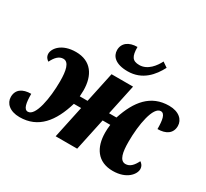

<svg xmlns="http://www.w3.org/2000/svg" viewBox="-172 -1015 1354 1260"><g transform="rotate(30 505.5 -384.5)"><path d="M562 -605C674 -605 736 -682 773 -753L735 -779C714 -737 671 -679 608 -679C556 -679 539 -704 539 -776C474 -776 433 -744 433 -692C433 -646 469 -605 562 -605ZM98 10C240 10 318 -90 364 -244H419L367 0H530L582 -244H640C637 -220 636 -202 636 -185C636 -71 689 10 804 10C910 10 956 -52 956 -90C956 -114 942 -129 930 -136C910 -95 886 -71 854 -71C810 -71 799 -130 799 -209C799 -338 826 -488 883 -488C914 -488 922 -443 922 -375C986 -375 1028 -403 1028 -459C1028 -506 988 -546 913 -546C775 -546 698 -451 651 -306H595L644 -536H481L432 -306H373C374 -323 375 -338 375 -351C375 -465 322 -546 207 -546C100 -546 54 -485 54 -446C54 -422 69 -407 81 -400C101 -441 125 -466 157 -466C200 -466 212 -406 212 -327C212 -198 185 -48 128 -48C97 -48 89 -93 89 -161C24 -161 -17 -133 -17 -77C-17 -30 23 10 98 10Z"/></g></svg>

Font: Noto Serif Condensed Black
Style: Italic
Weight: 900
Width: 3
Italic angle: -12°
Designer: Monotype Design Team
Foundry: Monotype Imaging Inc.
Version: Version 2.013